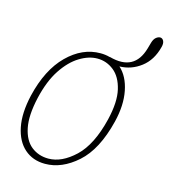

<svg xmlns="http://www.w3.org/2000/svg" viewBox="-88 -617 622 697"><g transform="rotate(15 222.5 -268.0)"><path d="M235 -432.5Q253.5 -432.5 270 -428Q271 -428.5 272 -428Q369 -401.5 395.5 -493.5L402 -516.5Q406 -530.5 413.5 -537Q421 -543.5 429 -544Q438 -544 442.5 -535Q447 -526 443 -511.5Q430 -460 394 -432.5Q358 -405 313.5 -404Q345 -375.5 355.2 -323.5Q365.5 -271.5 349.5 -206.5Q322 -95 264.2 -43.8Q206.5 7.5 143.5 7.5Q97.5 7.5 66.2 -20Q35 -47.5 24.8 -98.2Q14.5 -149 30.5 -218.5Q55 -321.5 111 -377Q167 -432.5 235 -432.5ZM150.5 -14Q200.5 -14 249.8 -60.5Q299 -107 323.5 -208Q340 -277 329.5 -322Q319 -367 291.5 -389Q264 -411 229.5 -411Q197 -411 162.8 -390Q128.5 -369 100.2 -326.2Q72 -283.5 56.5 -217Q40.5 -147 49.8 -102Q59 -57 86.2 -35.5Q113.5 -14 150.5 -14Z"/></g></svg>

Font: Fraunces144ptSuperSoftThinItalic
Style: Italic
Weight: 100
Italic angle: -16°
Version: Version 1.000;[0bf87f6ff]